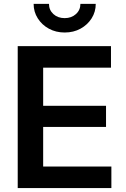

<svg xmlns="http://www.w3.org/2000/svg" viewBox="-20 -964 644 984"><path d="M70.8 0V-727.5H548.8V-617.2H201.2V-421.9H523.4V-313.5H201.2V-110.4H550.8V0ZM311.5 -797.4Q266.6 -797.4 230.7 -816.9Q194.8 -836.4 173.6 -869.9Q152.3 -903.3 152.3 -944.3H231Q231 -912.6 253.7 -891.8Q276.4 -871.1 311.5 -871.1Q346.2 -871.1 369.1 -891.8Q392.1 -912.6 392.1 -944.3H470.7Q470.7 -903.3 449.7 -870.1Q428.7 -836.9 392.8 -817.1Q356.9 -797.4 311.5 -797.4Z"/></svg>

Font: Inter 17pt SemiBold
Style: Regular
Weight: 600
Version: Version 4.001;git-66647c0bb